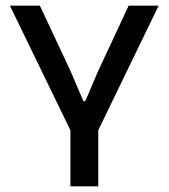

<svg xmlns="http://www.w3.org/2000/svg" viewBox="-20 -659 596 679"><path d="M321.5 -186H235L15 -639H121L230 -406.5L275 -301H281.5L326.5 -406.5L435 -639H541ZM327.5 0H229V-279H327.5Z"/></svg>

Font: Anek Devanagari Medium Medium
Style: Regular
Weight: 500
Version: Version 1.003